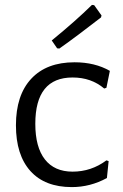

<svg xmlns="http://www.w3.org/2000/svg" viewBox="-20 -757 501 783"><path d="M428 -468C387.3 -491.3 339.3 -503 284 -503C208 -503 149.2 -480.7 107.5 -436C65.8 -391.3 45 -328 45 -246C45 -165.3 64.7 -103.2 104 -59.5C143.3 -15.8 199.7 6 273 6C323 6 370.7 -6.3 416 -31L423 -100L414 -103C372.7 -72.3 326.7 -57 276 -57C226.7 -57 189 -73.7 163 -107C137 -140.3 124 -188.7 124 -252C124 -378 174.7 -441 276 -441C326.7 -441 369.7 -426 405 -396L414 -399ZM394 -694 364 -736 355 -737C311 -693.7 256.3 -645.3 191 -592L213 -560L222 -559C269.3 -592.3 326 -634.7 392 -686Z"/></svg>

Font: Alegreya Sans SC
Style: Regular
Weight: 400
Designer: Juan Pablo del Peral
Foundry: Huerta Tipografica
Version: Version 1.000;PS 001.000;hotconv 1.0.70;makeotf.lib2.5.58329